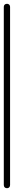

<svg xmlns="http://www.w3.org/2000/svg" viewBox="-20 -990 73 1010"><path d="M0 -17H33V-954H0ZM17 -33Q9 -33 4.5 -28.5Q0 -24 0 -17Q0 -9 4.5 -4.5Q9 0 17 0Q24 0 28.5 -4.5Q33 -9 33 -17Q33 -24 28.5 -28.5Q24 -33 17 -33ZM17 -970Q9 -970 4.5 -965.5Q0 -961 0 -954Q0 -946 4.5 -941.5Q9 -937 17 -937Q24 -937 28.5 -941.5Q33 -946 33 -954Q33 -961 28.5 -965.5Q24 -970 17 -970Z"/></svg>

Font: Wavefont Light
Style: Regular
Weight: 300
Version: Version 3.004;gftools[0.9.33]